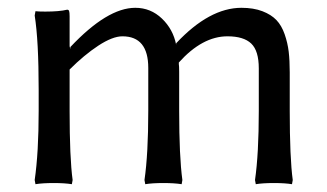

<svg xmlns="http://www.w3.org/2000/svg" viewBox="-20 -467 846 497"><path d="M160.2 -347.2 162.1 -339.8V-345.2Q257.8 -446.8 330.1 -446.8Q370.1 -446.8 399.2 -418.9Q428.2 -391.1 436 -351.1V-355Q522 -446.8 605 -446.8Q636.2 -446.8 659.2 -438Q682.1 -429.2 695.6 -415Q709 -400.9 716.8 -378.4Q724.6 -356 727.3 -333.3Q730 -310.5 730 -279.8V-180.2Q730 -58.1 737.8 -1L735.8 9.8Q717.8 6.8 689 6.8Q660.2 6.8 642.1 9.8L640.1 -1Q649.9 -68.8 649.9 -180.2V-290Q649.9 -335.4 630.4 -354.2Q610.8 -373 568.8 -373Q503.9 -373 442.9 -305.2V-300.8Q443.8 -296.9 443.8 -280.8V-180.2Q443.8 -61.5 452.1 -1L450.2 9.8Q431.6 6.8 402.8 6.8Q374 6.8 356 9.8L354 -1Q363.8 -68.8 363.8 -180.2V-291Q363.8 -373 296.9 -373Q271.5 -373 234.6 -348.9Q197.8 -324.7 160.2 -287.1V-180.2Q160.2 -58.1 168 -1L166 9.8Q147.5 6.8 119.1 6.8Q89.8 6.8 71.8 9.8L69.8 -1Q80.1 -72.3 80.1 -180.2V-233.9Q80.1 -362.3 69.8 -426.8L71.8 -438Q78.6 -437 97.2 -437Q133.8 -437 153.8 -441.9Q157.7 -441.9 158.9 -438.5Q160.2 -435.1 160.2 -424.8Z"/></svg>

Font: Linear Smooth Low Contrast
Style: Regular
Weight: 500
Designer: Philipp H. Poll, Flanker
Foundry: Philipp H. Poll, reworked by Flanker
Version: Version 1.010 | FøM Fix